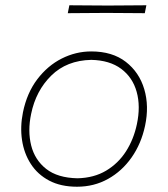

<svg xmlns="http://www.w3.org/2000/svg" viewBox="-20 -699 637 728"><path d="M272 9Q210.5 9 166.5 -14.2Q122.5 -37.5 96.8 -77.5Q71 -117.5 63.5 -168Q56 -218.5 67 -273Q82 -346.5 121.2 -398.2Q160.5 -450 214 -477Q267.5 -504 326 -504Q406 -504 457 -464.5Q508 -425 527 -360.8Q546 -296.5 530 -222Q515.5 -154 479 -102Q442.5 -50 389.5 -20.5Q336.5 9 272 9ZM274 -23Q336.5 -24.5 382.5 -52Q428.5 -79.5 457.8 -125.2Q487 -171 499 -228Q513.5 -296 498.2 -350.8Q483 -405.5 439.5 -438Q396 -470.5 326 -472Q233 -470 174.5 -412.5Q116 -355 98 -267Q84.5 -202.5 98.2 -147.5Q112 -92.5 155.2 -58.5Q198.5 -24.5 274 -23ZM237 -649 243 -679Q275.5 -678.5 312.5 -678.5Q349.5 -678.5 389 -678Q429 -678.5 465.2 -678.5Q501.5 -678.5 535 -679L529 -649Q496 -649.5 459.5 -649.5Q423 -649.5 383 -650Q343.5 -649.5 306.8 -649.5Q270 -649.5 237 -649Z"/></svg>

Font: Commissioner Loud Thin
Style: Italic
Weight: 100
Italic angle: -12°
Designer: Kostas Bartsokas
Foundry: Kostas Bartsokas
Version: Version 1.000; ttfautohint (v1.8.3)